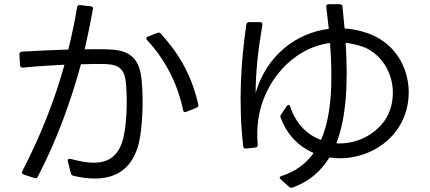

<svg xmlns="http://www.w3.org/2000/svg" viewBox="-20 -822 2040 911"><path d="M144 23C151 25 156 23 159 17C251 -160 317 -344 364 -517C411 -519 452 -519 482 -518C549 -515 572 -491 578 -424C585 -339 582 -214 559 -146C535 -77 490 -50 425 -50C393 -50 356 -57 315 -68C305 -70 300 -66 302 -56L316 0C318 7 321 10 328 12C365 21 399 25 430 25C533 25 601 -23 633 -122C656 -194 662 -344 652 -442C643 -532 608 -583 504 -587C472 -589 430 -589 382 -588C397 -654 410 -718 421 -779C423 -787 419 -791 411 -792L359 -798C352 -799 347 -795 346 -788C335 -722 321 -655 304 -587C233 -585 155 -581 84 -577C76 -576 72 -572 72 -564L75 -513C76 -505 80 -501 88 -501C156 -508 224 -512 286 -515C242 -357 179 -190 86 -10C82 -3 84 3 92 6ZM913 -311C920 -314 923 -319 921 -326C895 -439 847 -549 743 -662C739 -667 733 -669 727 -666L681 -648C673 -645 672 -639 678 -632C772 -530 825 -414 849 -299C850 -291 856 -288 863 -291Z M1352 65C1357 69 1362 70 1368 68C1446 40 1503 -9 1543 -75C1559 -73 1576 -71 1592 -71C1692 -71 1794 -115 1857 -197C1972 -345 1928 -594 1723 -665C1688 -677 1651 -685 1615 -687C1612 -721 1608 -756 1605 -791C1604 -799 1599 -802 1592 -802H1539C1531 -802 1527 -797 1528 -789C1532 -753 1536 -719 1540 -685C1385 -666 1244 -558 1193 -381C1193 -482 1205 -587 1225 -704C1226 -712 1222 -717 1214 -717H1162C1155 -717 1150 -713 1149 -706C1124 -539 1110 -336 1134 -128C1135 -120 1139 -117 1147 -117L1192 -122C1200 -123 1203 -128 1203 -135C1199 -176 1200 -217 1206 -258C1231 -431 1366 -595 1546 -618C1560 -430 1553 -271 1503 -158C1440 -181 1385 -232 1357 -316C1354 -326 1347 -327 1341 -319L1314 -279C1310 -274 1309 -269 1312 -263C1343 -179 1401 -125 1468 -96C1432 -45 1382 -8 1316 13C1306 16 1304 22 1312 29ZM1576 -142C1624 -266 1632 -432 1620 -619C1652 -615 1697 -605 1725 -590C1862 -514 1874 -332 1796 -238C1743 -172 1658 -137 1576 -142Z"/></svg>

Font: LINE Seed JP_OTF Regular
Style: Regular
Weight: 400
Designer: LY Corporation & Fontrix & Fontworks
Version: Version 1.002